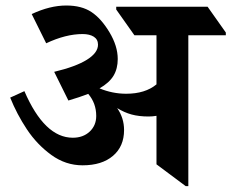

<svg xmlns="http://www.w3.org/2000/svg" viewBox="-20 -646 820 680"><path d="M779.8 -521H647V13.2H637.7L534.2 -64V-235.8Q520.5 -233.4 506.3 -233.4Q472.2 -233.4 446 -240.5Q419.9 -247.6 395 -263.2Q419.4 -228 419.4 -185.5Q419.4 -127.4 380.1 -94Q340.8 -60.5 272.5 -60.5Q212.4 -60.5 161.9 -97.2Q111.3 -133.8 75.4 -187.7Q39.6 -241.7 16.1 -300.3L66.4 -323.2Q137.7 -158.2 237.8 -158.2Q274.4 -158.2 297.6 -179.9Q320.8 -201.7 320.8 -235.4Q320.8 -280.3 292.5 -313.5Q262.2 -301.8 222.2 -290L171.9 -391.6Q248 -409.7 287.6 -434.3Q327.1 -459 327.1 -487.8Q327.1 -506.3 312.3 -515.9Q297.4 -525.4 272.5 -525.4Q212.9 -525.4 143.6 -492.7L92.3 -596.2Q156.7 -626.5 214.8 -626.5Q269 -626.5 303.7 -603.5Q338.4 -580.6 367.7 -531.7Q397 -482.9 397 -437Q397 -402.8 382.1 -377.9Q367.2 -353 332.5 -333Q378.4 -314 426.8 -314Q494.1 -314 534.2 -347.2V-521H456.1L391.6 -612.3V-622.1H715.3L779.8 -530.8Z"/></svg>

Font: Noto Serif Devanagari
Style: Bold
Weight: 700
Designer: Monotype Design Team
Foundry: Monotype Imaging Inc.
Version: Version 1.01